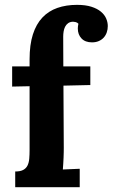

<svg xmlns="http://www.w3.org/2000/svg" viewBox="-20 -775 466 795"><path d="M242.7 -420.4 244.1 -162.6Q244.1 -155.3 243.9 -144.8Q243.7 -134.3 243.2 -122.1Q242.7 -109.9 241.9 -97.2Q241.2 -84.5 240.2 -73.2L310.1 -76.2V0H43V-64.9Q64 -64.9 75.9 -71.3Q87.9 -77.6 93.8 -89.4Q99.6 -101.1 101.1 -117.4Q102.5 -133.8 102.5 -153.8V-418L30.3 -416.5V-500H102.5V-529.3Q102.5 -589.8 116.2 -632.6Q129.9 -675.3 155.5 -702.4Q181.2 -729.5 217.5 -742.2Q253.9 -754.9 298.8 -754.9Q334 -754.9 358.4 -747.1Q382.8 -739.3 397.9 -726.6Q413.1 -713.9 419.7 -698.2Q426.3 -682.6 426.3 -667Q426.3 -653.3 422.1 -641.1Q418 -628.9 409.7 -619.6Q401.4 -610.4 389.2 -605Q377 -599.6 360.8 -599.6Q333 -599.6 317.6 -615.7Q302.2 -631.8 302.2 -657.2Q302.2 -665.5 304.7 -676.8Q299.8 -682.1 293 -683.6Q286.1 -685.1 282.2 -685.1Q269.5 -684.6 261.7 -678.7Q253.9 -672.9 249.5 -664.1Q245.1 -655.3 243.4 -644.5Q241.7 -633.8 241.7 -623L242.2 -500H354V-422.9Z"/></svg>

Font: DimaFred
Style: Bold
Weight: 800
Designer: R.Balvardi
Foundry: R.Balvardi (r.balvardi@gmail.com)
Version: Version 1.00;August 2, 2018;FontCreator 11.5.0.2427 64-bit